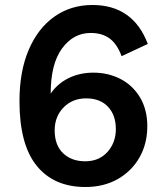

<svg xmlns="http://www.w3.org/2000/svg" viewBox="-20 -740 640 769"><path d="M322 9Q196 9 127 -76Q58 -161 58 -335Q58 -454 95 -540.5Q132 -627 198 -673.5Q264 -720 350 -720Q513 -720 572 -564L467 -515Q449 -564 419 -586Q389 -608 343 -608Q274 -608 228.5 -546Q183 -484 183 -365Q210 -405 254.5 -427Q299 -449 354 -449Q414 -449 463 -423.5Q512 -398 541 -349.5Q570 -301 570 -234Q570 -165 539 -110Q508 -55 452 -23Q396 9 322 9ZM321 -94Q377 -94 410.5 -131.5Q444 -169 444 -223Q444 -279 412.5 -312.5Q381 -346 325 -346Q270 -346 234.5 -309.5Q199 -273 199 -218Q199 -158 233 -126Q267 -94 321 -94Z"/></svg>

Font: Livvic SemiBold
Style: Regular
Weight: 600
Designer: Jacques Le Bailly, Baron von Fonthausen
Version: Version 1.001; ttfautohint (v1.8.2)